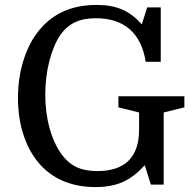

<svg xmlns="http://www.w3.org/2000/svg" viewBox="-20 -750 793 780"><path d="M375 -55Q460 -55 502.5 -97.5Q545 -140 545 -223V-293L461 -314V-359H729V-314L645 -293V0H593L568 -79Q525 -31 478.5 -10.5Q432 10 369 10Q232 10 150 -74Q104 -121 78.5 -193Q53 -265 53 -352Q53 -441 79.5 -517.5Q106 -594 154 -644Q195 -687 249.5 -708.5Q304 -730 373 -730Q433 -730 476 -711.5Q519 -693 556 -651L578 -720H633V-499H572Q558 -587 506.5 -631.5Q455 -676 369 -676Q319 -676 284.5 -659.5Q250 -643 225 -608Q197 -566 180.5 -502Q164 -438 164 -366Q164 -292 181.5 -229Q199 -166 231 -122Q257 -87 291 -71Q325 -55 375 -55Z"/></svg>

Font: Domine
Style: Regular
Weight: 400
Designer: Pablo Impallari, Rodrigo Fuenzalida, Brenda Gallo
Foundry: Pablo Impallari, Rodrigo Fuenzalida, Brenda Gallo
Version: Version 2.000